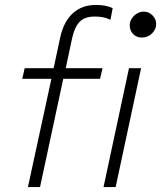

<svg xmlns="http://www.w3.org/2000/svg" viewBox="-20 -757 652 777"><path d="M93 0 188 -438H70L80 -481H197L224 -607Q238 -670 275 -703.5Q312 -737 368 -737Q388 -737 404.5 -734Q421 -731 436 -724L427 -677Q410 -685 395.5 -687.5Q381 -690 363 -690Q323 -690 302.5 -669Q282 -648 272 -603L246 -481H395L385 -438H236L142 0ZM554 -605Q533 -605 519 -619Q505 -633 505 -655Q505 -669 513 -681.5Q521 -694 534 -702Q547 -710 562 -710Q582 -710 597 -695Q612 -680 612 -660Q612 -638 595 -621.5Q578 -605 554 -605ZM399 0 502 -481H551L448 0Z"/></svg>

Font: Red Hat Mono
Style: Italic
Weight: 300
Italic angle: -12°
Monospace: yes
Designer: Pentagram, MCKL
Foundry: Pentagram, MCKL
Version: Version 1.023